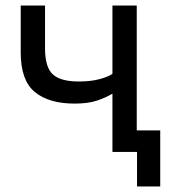

<svg xmlns="http://www.w3.org/2000/svg" viewBox="-20 -550 625 695"><path d="M476 125V0H387V-211Q364 -197 331.5 -186Q299 -175 250 -175Q157 -175 106 -217Q55 -259 55 -360V-530H143V-375Q143 -307 171 -281Q199 -255 265 -255Q310 -255 342 -264Q374 -273 387 -283V-530H475V-78H560V125Z"/></svg>

Font: Golos Text
Style: Regular
Weight: 400
Designer: A.Korolkova, Vitaly Kuzmin
Foundry: ParaType Ltd
Version: Version 2.004